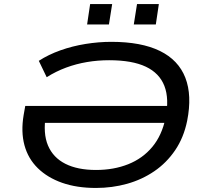

<svg xmlns="http://www.w3.org/2000/svg" viewBox="-20 -921 1012 950"><path d="M455 9Q360 9 287.5 -16.5Q215 -42 167 -89Q119 -136 101 -202.5Q83 -269 97 -352L105 -397H839L826 -313H169L207 -353Q192 -261 217.5 -201Q243 -141 303.5 -110.5Q364 -80 455 -80Q543 -80 614.5 -108.5Q686 -137 733.5 -194Q781 -251 799 -337Q818 -432 793.5 -495.5Q769 -559 701.5 -591Q634 -623 520 -623Q464 -623 410.5 -614Q357 -605 307 -586.5Q257 -568 211 -539L172 -620Q220 -651 279 -672Q338 -693 403 -703.5Q468 -714 531 -714Q679 -714 771 -669Q863 -624 897 -536.5Q931 -449 906 -323Q889 -240 846.5 -177.5Q804 -115 743 -73.5Q682 -32 608.5 -11.5Q535 9 455 9ZM642 -800 658 -901H766L751 -800ZM411 -800 426 -901H535L519 -800Z"/></svg>

Font: Nunito Sans 10pt Expanded Medium
Style: Italic
Weight: 500
Width: 7
Italic angle: -9°
Designer: Vernon Adams
Foundry: Vernon Adams
Version: Version 3.101;gftools[0.9.27]